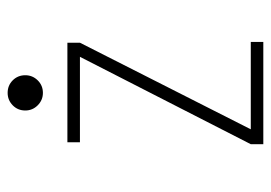

<svg xmlns="http://www.w3.org/2000/svg" viewBox="-121 -571 692 490"><g transform="rotate(-90 225.0 -326.0)"><path d="M140 -32H363V0H102V-32L325 -468H107V-500H361V-468ZM233 -562.5Q214.5 -562.5 201.2 -575.8Q188 -589 188 -607.5Q188 -626.5 201.2 -639.5Q214.5 -652.5 233 -652.5Q252 -652.5 265 -639.5Q278 -626.5 278 -607.5Q278 -589 265 -575.8Q252 -562.5 233 -562.5Z"/></g></svg>

Font: League Mono Thin Condensed
Style: Regular
Weight: 100
Width: 1
Designer: Tyler Finck
Foundry: The League of Moveable Type / Tyler Finck
Version: Version 2.300;RELEASE